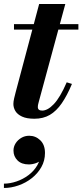

<svg xmlns="http://www.w3.org/2000/svg" viewBox="-26 -580 410 954"><path d="M145 10Q106.5 10 83.5 -0.8Q60.5 -11.5 50.5 -28.2Q40.5 -45 40.5 -63.5Q40.5 -75 44.2 -91.2Q48 -107.5 52 -122.5L168.5 -560H298.5L166.5 -73.5Q165 -68 163.5 -61.5Q162 -55 162 -48Q162 -30.5 184 -30.5Q196.5 -30.5 211 -38.2Q225.5 -46 241.2 -62.5Q257 -79 273 -106Q289 -133 305.5 -171L331.5 -163Q307.5 -105.5 281 -67Q254.5 -28.5 221.8 -9.2Q189 10 145 10ZM43.5 -433V-460H363.5V-433ZM-6.5 354V332.5Q24 332.5 56.2 321.5Q88.5 310.5 115.8 290Q143 269.5 159.5 241Q176 212.5 175.5 177.5H196.5Q196.5 197.5 183.8 210.8Q171 224 152.8 230.5Q134.5 237 117 237Q81 237 61 217Q41 197 41 168Q41 149 51.5 132.2Q62 115.5 79.8 105Q97.5 94.5 119 94.5Q151 94.5 174.2 117Q197.5 139.5 197.5 180Q197.5 218.5 179.5 250.2Q161.5 282 132 305.2Q102.5 328.5 66.2 341.2Q30 354 -6.5 354Z"/></svg>

Font: Bodoni Moda 9pt
Style: Bold Italic
Weight: 700
Italic angle: -13°
Designer: Owen Earl
Foundry: indestructible type
Version: Version 2.004